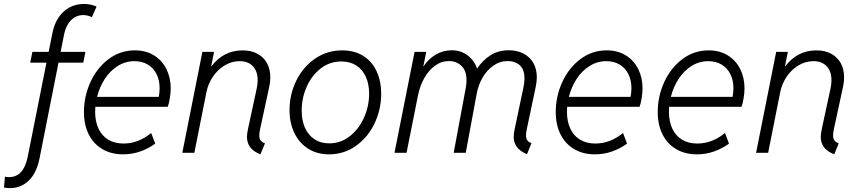

<svg xmlns="http://www.w3.org/2000/svg" viewBox="-75 -780 4384 980"><path d="M90.3 -515.1H173.3L192.9 -613.3Q202.1 -659.2 225.1 -692.4Q248 -725.6 281 -742.7Q314 -759.8 352.5 -759.8Q388.2 -759.8 418 -746.6L394 -692.4Q384.3 -697.3 372.6 -700.2Q360.8 -703.1 350.1 -703.1Q314.5 -703.1 288.3 -677.5Q262.2 -651.9 252.9 -607.9L234.4 -515.1H360.8L350.1 -460H223.6L127 27.3Q111.8 103.5 71.8 141.8Q31.7 180.2 -23.4 180.2Q-40 180.2 -54.7 177.2L-49.8 121.6Q-41.5 124 -28.3 124Q45.4 124 66.4 20.5L162.1 -460H79.1Z M353.5 -208Q353.5 -288.6 386.7 -361.1Q419.9 -433.6 479.2 -478.3Q538.6 -522.9 613.3 -522.9Q669.9 -522.9 711.4 -497.1Q752.9 -471.2 774.7 -427Q796.4 -382.8 796.4 -329.1Q796.4 -305.7 791.7 -278.1Q787.1 -250.5 781.2 -234.9H411.6Q410.6 -218.3 410.6 -209.5Q410.6 -160.6 427.5 -124Q444.3 -87.4 477.1 -67.4Q509.8 -47.4 555.7 -47.4Q630.9 -47.4 696.8 -101.1L717.3 -46.9Q683.1 -22 641.4 -7.1Q599.6 7.8 553.2 7.8Q493.2 7.8 448 -18.6Q402.8 -44.9 378.2 -93.5Q353.5 -142.1 353.5 -208ZM735.4 -285.6Q739.7 -309.1 739.7 -330.1Q739.7 -370.6 724.1 -401.9Q708.5 -433.1 679.4 -450.4Q650.4 -467.8 611.3 -467.8Q564.9 -467.8 525.9 -443.1Q486.8 -418.5 460 -377.2Q433.1 -335.9 420.4 -285.6Z M1185.5 -81.1Q1185.5 -96.2 1190.9 -122.1L1235.8 -330.6Q1240.2 -352.1 1240.2 -370.6Q1240.2 -416 1215.8 -441.9Q1191.4 -467.8 1148.4 -467.8Q1107.9 -467.8 1072.3 -446.5Q1036.6 -425.3 1012 -389.2Q987.3 -353 978.5 -309.1L917 0H855.5L958 -515.1H1017.6L1002.9 -441.9H1004.4Q1066.4 -522.9 1163.6 -522.9Q1206.5 -522.9 1238.5 -505.9Q1270.5 -488.8 1287.6 -457.8Q1304.7 -426.8 1304.7 -385.3Q1304.7 -362.3 1299.8 -339.4L1252.9 -122.6Q1248.5 -103 1248.5 -88.9Q1248.5 -73.2 1255.1 -63.7Q1261.7 -54.2 1277.3 -48.3L1254.4 7.8Q1216.8 -7.3 1201.2 -29.5Q1185.5 -51.8 1185.5 -81.1Z M1402.8 -218.3Q1402.8 -298.3 1437.3 -368.4Q1471.7 -438.5 1533.2 -480.7Q1594.7 -522.9 1671.4 -522.9Q1733.9 -522.9 1779.1 -494.6Q1824.2 -466.3 1847.4 -416Q1870.6 -365.7 1870.6 -301.8Q1870.6 -221.2 1836.7 -149.9Q1802.7 -78.6 1741.7 -35.4Q1680.7 7.8 1604.5 7.8Q1542.5 7.8 1496.8 -21.7Q1451.2 -51.3 1427 -102.5Q1402.8 -153.8 1402.8 -218.3ZM1809.1 -301.8Q1809.1 -350.1 1792.5 -387.5Q1775.9 -424.8 1743.9 -445.6Q1711.9 -466.3 1667.5 -466.3Q1607.9 -466.3 1561.8 -430.4Q1515.6 -394.5 1490.2 -336.7Q1464.8 -278.8 1464.8 -215.3Q1464.8 -166.5 1481.2 -128.9Q1497.6 -91.3 1529.3 -69.8Q1561 -48.3 1605.5 -48.3Q1664.1 -48.3 1710.7 -85Q1757.3 -121.6 1783.2 -180.2Q1809.1 -238.8 1809.1 -301.8Z M2546.9 -81.5Q2546.9 -97.7 2552.2 -122.6L2596.2 -331.1Q2602.1 -357.4 2602.1 -378.4Q2602.1 -424.8 2578.4 -446.5Q2554.7 -468.3 2516.6 -468.3Q2476.1 -468.3 2442.9 -444.8Q2409.7 -421.4 2387.9 -383.5Q2366.2 -345.7 2358.4 -302.7L2302.2 0H2240.7L2301.8 -328.6Q2306.2 -351.6 2306.2 -369.6Q2306.2 -418.9 2280.5 -443.6Q2254.9 -468.3 2216.3 -468.3Q2177.2 -468.3 2144.8 -444.3Q2112.3 -420.4 2090.3 -381.1Q2068.4 -341.8 2059.1 -295.9L2000 0H1938.5L2041 -515.1H2100.6L2085.9 -441.9H2087.4Q2112.3 -480 2149.7 -501.7Q2187 -523.4 2231 -523.4Q2277.3 -523.4 2312 -497.1Q2346.7 -470.7 2359.9 -429.7Q2387.7 -471.7 2428 -497.6Q2468.3 -523.4 2522 -523.4Q2563 -523.4 2595.5 -507.3Q2627.9 -491.2 2646.5 -460Q2665 -428.7 2665 -385.3Q2665 -364.7 2659.7 -337.9L2614.3 -123Q2609.9 -103.5 2609.9 -89.4Q2609.9 -73.7 2616.2 -64.2Q2622.6 -54.7 2637.7 -49.3L2614.7 7.3Q2577.1 -9.3 2562 -31.5Q2546.9 -53.7 2546.9 -81.5Z M2761.7 -208Q2761.7 -288.6 2794.9 -361.1Q2828.1 -433.6 2887.5 -478.3Q2946.8 -522.9 3021.5 -522.9Q3078.1 -522.9 3119.6 -497.1Q3161.1 -471.2 3182.9 -427Q3204.6 -382.8 3204.6 -329.1Q3204.6 -305.7 3200 -278.1Q3195.3 -250.5 3189.5 -234.9H2819.8Q2818.8 -218.3 2818.8 -209.5Q2818.8 -160.6 2835.7 -124Q2852.5 -87.4 2885.3 -67.4Q2918 -47.4 2963.9 -47.4Q3039.1 -47.4 3105 -101.1L3125.5 -46.9Q3091.3 -22 3049.6 -7.1Q3007.8 7.8 2961.4 7.8Q2901.4 7.8 2856.2 -18.6Q2811 -44.9 2786.4 -93.5Q2761.7 -142.1 2761.7 -208ZM3143.6 -285.6Q3147.9 -309.1 3147.9 -330.1Q3147.9 -370.6 3132.3 -401.9Q3116.7 -433.1 3087.6 -450.4Q3058.6 -467.8 3019.5 -467.8Q2973.1 -467.8 2934.1 -443.1Q2895 -418.5 2868.2 -377.2Q2841.3 -335.9 2828.6 -285.6Z M3282.2 -208Q3282.2 -288.6 3315.4 -361.1Q3348.6 -433.6 3408 -478.3Q3467.3 -522.9 3542 -522.9Q3598.6 -522.9 3640.1 -497.1Q3681.6 -471.2 3703.4 -427Q3725.1 -382.8 3725.1 -329.1Q3725.1 -305.7 3720.5 -278.1Q3715.8 -250.5 3710 -234.9H3340.3Q3339.4 -218.3 3339.4 -209.5Q3339.4 -160.6 3356.2 -124Q3373 -87.4 3405.8 -67.4Q3438.5 -47.4 3484.4 -47.4Q3559.6 -47.4 3625.5 -101.1L3646 -46.9Q3611.8 -22 3570.1 -7.1Q3528.3 7.8 3481.9 7.8Q3421.9 7.8 3376.7 -18.6Q3331.5 -44.9 3306.9 -93.5Q3282.2 -142.1 3282.2 -208ZM3664.1 -285.6Q3668.5 -309.1 3668.5 -330.1Q3668.5 -370.6 3652.8 -401.9Q3637.2 -433.1 3608.2 -450.4Q3579.1 -467.8 3540 -467.8Q3493.7 -467.8 3454.6 -443.1Q3415.5 -418.5 3388.7 -377.2Q3361.8 -335.9 3349.1 -285.6Z M4114.3 -81.1Q4114.3 -96.2 4119.6 -122.1L4164.6 -330.6Q4168.9 -352.1 4168.9 -370.6Q4168.9 -416 4144.5 -441.9Q4120.1 -467.8 4077.1 -467.8Q4036.6 -467.8 4001 -446.5Q3965.3 -425.3 3940.7 -389.2Q3916 -353 3907.2 -309.1L3845.7 0H3784.2L3886.7 -515.1H3946.3L3931.6 -441.9H3933.1Q3995.1 -522.9 4092.3 -522.9Q4135.3 -522.9 4167.2 -505.9Q4199.2 -488.8 4216.3 -457.8Q4233.4 -426.8 4233.4 -385.3Q4233.4 -362.3 4228.5 -339.4L4181.6 -122.6Q4177.2 -103 4177.2 -88.9Q4177.2 -73.2 4183.8 -63.7Q4190.4 -54.2 4206.1 -48.3L4183.1 7.8Q4145.5 -7.3 4129.9 -29.5Q4114.3 -51.8 4114.3 -81.1Z"/></svg>

Font: Reddit Sans Vanilla Light
Style: Italic
Weight: 300
Italic angle: -11.25°
Designer: Stephen Hutchings
Version: Version 1.013